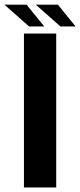

<svg xmlns="http://www.w3.org/2000/svg" viewBox="-38 -822 352 842"><path d="M67 0H208.5V-675H67ZM227 -706H293.5L216 -801.5H119ZM89.5 -706H156L78.5 -801.5H-18.5Z"/></svg>

Font: Anybody UltraCondensed Thin SemiBold
Style: Regular
Weight: 600
Version: Version 1.111